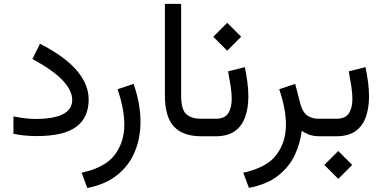

<svg xmlns="http://www.w3.org/2000/svg" viewBox="-20 -692 1942 975"><path d="M159.2 -87.9Q346.7 -87.9 346.7 -185.1Q346.7 -231 299.8 -282.2Q252.9 -333.5 144.5 -392.6L183.1 -469.7Q308.6 -405.8 369.4 -334.7Q430.2 -263.7 430.2 -186.5Q430.2 -94.7 366.9 -47.9Q303.7 -1 166.5 -1Q101.1 -1 48.3 -12.7V-101.1Q112.3 -87.9 159.2 -87.9Z M423.3 262.7 394.5 185.1Q513.7 159.2 562.5 94.5Q611.3 29.8 611.3 -58.6Q611.3 -100.1 602.3 -145.8Q593.3 -191.4 577.1 -238.8L658.2 -266.1Q693.4 -166 693.4 -73.2Q693.4 8.3 664.8 77.9Q636.2 147.5 576.4 196Q516.6 244.6 423.3 262.7Z M817.4 -672.4H899.9V-205.6Q899.9 -136.7 925.3 -112.8Q950.7 -88.9 1002 -88.9H1014.2V0H1002Q908.7 0 863 -49.6Q817.4 -99.1 817.4 -206.1Z M1074.2 0H994.6V-88.9H1073.2Q1122.1 -88.9 1139.4 -117.2Q1156.7 -145.5 1156.7 -189Q1156.7 -220.7 1150.9 -256.8Q1145 -293 1138.2 -329.6L1223.1 -351.1Q1231.4 -312 1236.3 -274.4Q1241.2 -236.8 1241.2 -202.6Q1241.2 -144 1225.1 -98.1Q1209 -52.2 1172.4 -26.1Q1135.7 0 1074.2 0ZM1133.8 -576.2 1204.6 -505.4 1133.8 -434.6 1063 -505.4Z M1604 0Q1570.3 0 1547.6 -9Q1524.9 -18.1 1512.2 -28.3Q1504.9 35.6 1476.8 95.5Q1448.7 155.3 1392.6 199.7Q1336.4 244.1 1244.1 262.2L1215.3 185.1Q1334.5 159.2 1383.3 94.5Q1432.1 29.8 1432.1 -58.6Q1432.1 -100.1 1423.1 -145.8Q1414.1 -191.4 1397.9 -238.8L1479 -266.1L1505.4 -164.1Q1516.1 -123 1539.6 -106Q1563 -88.9 1598.6 -88.9H1617.2V0Z M1687 0H1597.2V-88.9H1686Q1734.9 -88.9 1752.2 -117.2Q1769.5 -145.5 1769.5 -189Q1769.5 -220.7 1763.7 -256.8Q1757.8 -293 1751 -329.6L1835.9 -351.1Q1844.2 -312 1849.1 -274.4Q1854 -236.8 1854 -202.6Q1854 -144 1837.9 -98.1Q1821.8 -52.2 1785.2 -26.1Q1748.5 0 1687 0ZM1697.8 74.7 1768.6 145.5 1697.8 216.3 1627 145.5Z"/></svg>

Font: Vazirmatn UI
Style: Regular
Weight: 400
Designer: Saber Rastikerdar
Foundry: Saber Rastikerdar
Version: Version 33.003